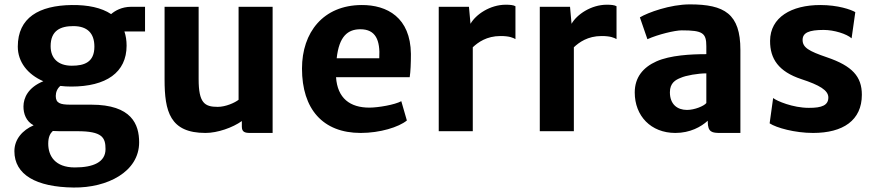

<svg xmlns="http://www.w3.org/2000/svg" viewBox="-20 -587 3919 859"><path d="M44.4 89.4C44.4 194.3 141.1 250 309.1 252C460.4 253.9 602.5 181.6 602.5 49.8C602.5 -29.8 569.8 -118.7 388.2 -118.7H295.4C249 -118.7 229.5 -125.5 229.5 -157.7C229.5 -174.3 236.3 -191.4 250 -202.6C265.6 -200.7 281.7 -199.7 298.8 -199.7C455.1 -199.7 546.4 -262.7 546.4 -382.8C546.4 -406.2 543 -427.2 536.6 -446.3H628.9V-556.6H566.9C524.9 -556.6 494.6 -539.1 477.1 -523.9C434.1 -552.7 373 -565.4 300.8 -564.5C154.8 -562.5 59.6 -508.3 59.6 -378.4C59.6 -310.1 103.5 -253.9 173.8 -223.6C105 -195.3 85.4 -148.9 85 -111.3C84.5 -79.1 96.7 -43.9 130.4 -26.4C81.1 -4.9 44.4 35.6 44.4 89.4ZM301.3 -293C239.3 -293 206.5 -326.7 206.5 -380.4C206.5 -451.2 251.5 -470.2 308.1 -470.2C370.6 -470.2 402.3 -438.5 402.3 -378.4C402.3 -308.6 357.4 -293 301.3 -293ZM195.8 55.7C195.8 24.9 205.1 9.3 216.3 -1C226.1 -0.5 235.8 0 246.6 0H326.2C437.5 0 452.1 28.3 452.1 80.1C452.1 138.7 397 162.1 314.9 162.1C225.6 162.1 195.8 109.9 195.8 55.7Z M716.3 -231.4C716.3 -88.4 740.2 7.8 899.4 7.8C953.6 7.8 1021 -16.1 1062 -45.4V-20.5C1062 3.4 1075.2 7.8 1099.1 7.8H1199.7V-556.6H1047.4V-140.6C1030.8 -127.4 989.7 -108.9 954.1 -108.9C895.5 -108.9 868.7 -126 868.7 -232.9V-556.6H716.3Z M1331.1 -280.3C1331.1 -99.6 1423.8 7.8 1593.8 7.8C1680.2 7.8 1763.7 -18.1 1800.3 -47.9L1775.4 -134.3C1746.1 -118.2 1671.9 -105.5 1632.3 -105.5C1546.4 -105.5 1489.7 -147 1483.4 -241.7H1813C1816.9 -266.6 1818.4 -304.2 1818.4 -346.2C1816.4 -508.3 1712.4 -565.4 1597.2 -564.5C1426.3 -563.5 1331.1 -442.4 1331.1 -280.3ZM1486.3 -326.2C1497.1 -424.8 1536.1 -456.1 1592.3 -456.1C1660.6 -456.1 1681.6 -407.7 1676.8 -326.2Z M1942.9 0H2095.2V-375.5C2118.7 -397.5 2157.2 -425.8 2219.2 -425.8C2259.8 -425.8 2275.4 -418 2286.1 -412.1V-559.1C2276.9 -564.5 2261.7 -565.9 2242.7 -565.9C2172.4 -565.9 2108.4 -522 2085 -480.5L2078.1 -556.6H1942.9Z M2395 0H2547.4V-375.5C2570.8 -397.5 2609.4 -425.8 2671.4 -425.8C2711.9 -425.8 2727.5 -418 2738.3 -412.1V-559.1C2729 -564.5 2713.9 -565.9 2694.8 -565.9C2624.5 -565.9 2560.5 -522 2537.1 -480.5L2530.3 -556.6H2395Z M2819.8 -173.3C2819.8 -68.4 2892.1 7.8 3001.5 7.8C3067.4 7.8 3116.7 -19.5 3146.5 -46.9V-43C3146.5 5.4 3166.5 7.8 3203.6 7.8H3292.5V-363.8C3292.5 -525.4 3221.2 -567.4 3066.4 -567.4C2978.5 -567.4 2878.4 -530.8 2842.8 -509.3L2876.5 -411.6C2923.8 -433.1 3000 -451.2 3029.8 -451.2C3124 -451.2 3140.1 -439.5 3140.1 -379.9V-344.7C3069.8 -344.7 2978.5 -339.8 2917 -312.5C2856.9 -285.6 2819.8 -240.7 2819.8 -173.3ZM2977.1 -174.3C2977.1 -215.8 3002.4 -230 3025.4 -238.8C3048.3 -249.5 3103.5 -258.8 3140.1 -258.8V-126C3129.9 -112.8 3087.9 -95.2 3053.7 -95.2C3010.3 -95.2 2977.1 -120.1 2977.1 -174.3Z M3423.3 -35.2C3453.6 -15.1 3536.6 7.8 3617.7 7.8C3751.5 7.8 3835.9 -48.3 3835.9 -163.1C3835.9 -244.6 3793 -292 3679.7 -330.6C3598.1 -358.4 3570.3 -374.5 3570.8 -409.2C3571.3 -440.4 3599.1 -453.1 3665 -453.1C3711.9 -453.1 3768.6 -435.1 3790 -415.5L3806.6 -532.7C3786.6 -544.4 3729 -564.5 3649.9 -564.5C3521 -564.5 3425.8 -509.8 3425.3 -404.3C3424.8 -323.7 3463.4 -266.6 3565.4 -232.9C3646 -206.5 3686 -183.1 3686 -150.9C3686 -116.7 3658.2 -104 3598.6 -104.5C3527.3 -104.5 3455.1 -135.3 3439 -148.4Z"/></svg>

Font: Merriweather Sans
Style: Bold
Weight: 700
Designer: Eben Sorkin ( eben@eyebytes.com )
Foundry: Eben Sorkin
Version: Version 1.003